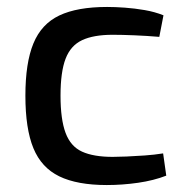

<svg xmlns="http://www.w3.org/2000/svg" viewBox="-20 -520 535 552"><path d="M288 -500Q311 -500 339 -498Q367 -496 396 -491Q425 -486 450 -476L438 -414Q403 -417 366.5 -418.5Q330 -420 304 -420Q249 -420 216 -404.5Q183 -389 168.5 -351Q154 -313 154 -245Q154 -177 168.5 -138Q183 -99 216 -84Q249 -69 304 -69Q319 -69 343.5 -70Q368 -71 396 -73Q424 -75 449 -79L458 -15Q422 -1 377 5.5Q332 12 287 12Q202 12 150.5 -13Q99 -38 76 -94Q53 -150 53 -245Q53 -339 76 -395Q99 -451 150.5 -475.5Q202 -500 288 -500Z"/></svg>

Font: Exo 2 Medium
Style: Regular
Weight: 500
Designer: Natanael Gama
Foundry: Natanael Gama
Version: Version 2.010